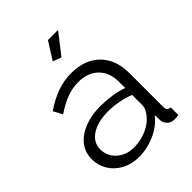

<svg xmlns="http://www.w3.org/2000/svg" viewBox="-210 -843 965 965"><g transform="rotate(-45 272.5 -360.0)"><path d="M33 -150Q33 -199 61 -234.5Q89 -270 138.5 -289.5Q188 -309 253 -309Q291 -309 332 -303Q373 -297 405 -285V-329Q405 -395 366 -434Q327 -473 258 -473Q216 -473 175.5 -457.5Q135 -442 91 -412L65 -460Q116 -495 165 -512.5Q214 -530 265 -530Q361 -530 417 -475Q473 -420 473 -323V-82Q473 -68 479 -61.5Q485 -55 498 -54V0Q487 1 479 2Q471 3 467 2Q442 1 429 -14Q416 -29 415 -46L414 -84Q379 -39 323 -14.5Q267 10 209 10Q159 10 118.5 -11.5Q78 -33 55.5 -69.5Q33 -106 33 -150ZM382 -110Q393 -124 399 -137Q405 -150 405 -160V-236Q371 -249 334.5 -256Q298 -263 261 -263Q188 -263 143 -234Q98 -205 98 -155Q98 -126 113 -100.5Q128 -75 157 -58.5Q186 -42 225 -42Q274 -42 316.5 -61Q359 -80 382 -110ZM287 -620 242 -637 301 -730H373Z"/></g></svg>

Font: Raleway Thin
Style: Regular
Weight: 400
Version: Version 4.026